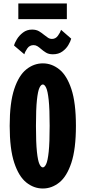

<svg xmlns="http://www.w3.org/2000/svg" viewBox="-20 -1069 490 1100"><path d="M225.5 11Q174 11 130.8 -23.5Q87.5 -58 61.5 -136.8Q35.5 -215.5 35.5 -348Q35.5 -480 61.5 -558.5Q87.5 -637 130.8 -671.5Q174 -706 225.5 -706Q276.5 -706 319.8 -671.5Q363 -637 389 -558.5Q415 -480 415 -348Q415 -215.5 389 -136.8Q363 -58 319.8 -23.5Q276.5 11 225.5 11ZM225.5 -110Q235.5 -110 244.5 -129Q253.5 -148 259 -199.5Q264.5 -251 264.5 -348Q264.5 -444.5 259 -495.8Q253.5 -547 244.5 -566Q235.5 -585 225.5 -585Q215 -585 206 -566Q197 -547 191.5 -495.8Q186 -444.5 186 -348Q186 -251 191.5 -199.5Q197 -148 206 -129Q215 -110 225.5 -110ZM283 -758Q259 -758 243.2 -767.8Q227.5 -777.5 215 -788.5Q205 -797.5 194.8 -804Q184.5 -810.5 172.5 -810.5Q149.5 -810.5 136.5 -791.8Q123.5 -773 119.5 -758L60.5 -808Q63.5 -822 76.5 -843.8Q89.5 -865.5 111.8 -882.5Q134 -899.5 164 -899.5Q187.5 -899.5 203.8 -889.8Q220 -880 233 -869Q244.5 -859.5 255 -852.8Q265.5 -846 278 -846Q299 -846 312.2 -864.8Q325.5 -883.5 330 -898L388 -847.5Q384 -832 371.5 -810.8Q359 -789.5 337 -773.8Q315 -758 283 -758ZM85 -959.5V-1049H363V-959.5Z"/></svg>

Font: Trispace Condensed
Style: Bold
Weight: 700
Width: 3
Designer: Tyler Finck
Foundry: Etcetera Type Company
Version: Version 1.210; ttfautohint (v1.8.3)